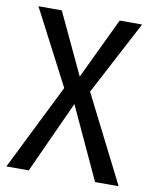

<svg xmlns="http://www.w3.org/2000/svg" viewBox="-79 -749 647 810"><g transform="rotate(10 244.0 -344.5)"><path d="M485 0H384L241 -309L100 0H4L187 -368L20 -689H120L243 -427L368 -689H464L297 -372Z"/></g></svg>

Font: Fira Sans Condensed
Style: Regular
Weight: 400
Width: 3
Designer: bBox Type GmbH & Carrois Corporate GbR & Edenspiekermann AG
Foundry: bBox Type GmbH & Carrois Corporate GbR & Edenspiekermann AG
Version: Version 4.301